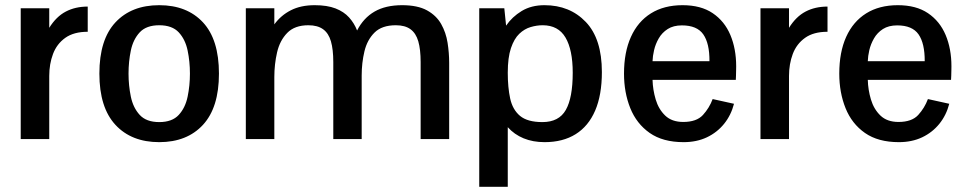

<svg xmlns="http://www.w3.org/2000/svg" viewBox="-20 -531 3686 733"><path d="M59.1 0V-499.5H168V-424.8Q194.8 -467.8 231.2 -486.8Q267.6 -505.9 314.9 -505.9V-409.7Q261.7 -409.7 229.2 -386.5Q196.8 -363.3 182.4 -325Q168 -286.6 168 -241.2V0Z M587.9 11.7Q481.9 11.7 420.7 -54.4Q359.4 -120.6 359.4 -250Q359.4 -379.9 420.7 -445.6Q481.9 -511.2 587.9 -511.2Q693.8 -511.2 754.9 -445.6Q815.9 -379.9 815.9 -250Q815.9 -120.6 754.9 -54.4Q693.8 11.7 587.9 11.7ZM587.9 -64.9Q637.2 -64.9 662.4 -92.3Q687.5 -119.6 696.3 -162.1Q705.1 -204.6 705.1 -250Q705.1 -295.9 696.3 -338.1Q687.5 -380.4 662.4 -407.5Q637.2 -434.6 587.9 -434.6Q538.6 -434.6 513.4 -407.5Q488.3 -380.4 479.5 -338.1Q470.7 -295.9 470.7 -250Q470.7 -204.6 479.5 -162.1Q488.3 -119.6 513.4 -92.3Q538.6 -64.9 587.9 -64.9Z M918.5 0V-499.5H1027.3V-438Q1052.7 -472.7 1090.6 -491.9Q1128.4 -511.2 1181.6 -511.2Q1229 -511.2 1261 -498.8Q1293 -486.3 1312.7 -464.4Q1332.5 -442.4 1343.3 -414.6Q1367.7 -462.4 1409.9 -486.8Q1452.1 -511.2 1515.1 -511.2Q1574.2 -511.2 1610.1 -491.5Q1646 -471.7 1664.3 -439.2Q1682.6 -406.7 1688.7 -367.9Q1694.8 -329.1 1694.8 -291.5V0H1585.9V-293.9Q1585.9 -342.3 1576.9 -373.3Q1567.9 -404.3 1547.1 -419.4Q1526.4 -434.6 1491.2 -434.6Q1438 -434.6 1409.9 -406.7Q1381.8 -378.9 1371.3 -335Q1360.8 -291 1360.8 -242.7V0H1252.4V-293.9Q1252.4 -342.3 1243.4 -373.3Q1234.4 -404.3 1213.4 -419.4Q1192.4 -434.6 1157.2 -434.6Q1105 -434.6 1076.7 -405.5Q1048.3 -376.5 1037.8 -331.1Q1027.3 -285.6 1027.3 -236.8V0Z M1809.6 182.1V-499.5H1905.3L1912.1 -433.1Q1935.1 -466.8 1971.7 -489Q2008.3 -511.2 2058.6 -511.2Q2155.3 -511.2 2216.6 -447Q2277.8 -382.8 2277.8 -255.9Q2277.8 -168.5 2252.2 -108.9Q2226.6 -49.3 2177.7 -18.8Q2128.9 11.7 2059.1 11.7Q2014.6 11.7 1979 -2.9Q1943.4 -17.6 1918.5 -45.4V182.1ZM2050.8 -64.9Q2113.8 -64.9 2140.1 -111.3Q2166.5 -157.7 2166.5 -253.4Q2166.5 -340.8 2138.9 -387.7Q2111.3 -434.6 2051.8 -434.6Q2029.3 -434.6 2005.9 -427.7Q1982.4 -420.9 1962.6 -402.1Q1942.9 -383.3 1930.7 -347.4Q1918.5 -311.5 1918.5 -253.4Q1918.5 -197.3 1927.7 -154.8Q1937 -112.3 1965.3 -88.6Q1993.7 -64.9 2050.8 -64.9Z M2589.8 11.7Q2510.7 11.7 2460.4 -23.4Q2410.2 -58.6 2386.2 -118.2Q2362.3 -177.7 2362.3 -250Q2362.3 -331.5 2388.7 -390.1Q2415 -448.7 2465.1 -480Q2515.1 -511.2 2585.9 -511.2Q2655.8 -511.2 2700.9 -480.7Q2746.1 -450.2 2768.3 -397.5Q2790.5 -344.7 2790.5 -277.8Q2790.5 -275.9 2790.3 -264.6Q2790 -253.4 2789.8 -241.9Q2789.6 -230.5 2789.1 -226.1H2471.2Q2472.2 -188.5 2483.2 -151.4Q2494.1 -114.3 2519.5 -89.8Q2544.9 -65.4 2588.4 -65.4Q2639.2 -65.4 2663.6 -92Q2688 -118.7 2700.7 -152.8L2782.2 -134.8Q2771 -91.3 2744.4 -58.3Q2717.8 -25.4 2678.7 -6.8Q2639.6 11.7 2589.8 11.7ZM2471.2 -297.4H2688.5Q2689 -365.2 2665 -399.7Q2641.1 -434.1 2583.5 -434.1Q2550.8 -434.1 2529.1 -420.2Q2507.3 -406.2 2494.9 -384.5Q2482.4 -362.8 2477.1 -339.6Q2471.7 -316.4 2471.2 -297.4Z M2883.3 0V-499.5H2992.2V-424.8Q3019 -467.8 3055.4 -486.8Q3091.8 -505.9 3139.2 -505.9V-409.7Q3085.9 -409.7 3053.5 -386.5Q3021 -363.3 3006.6 -325Q2992.2 -286.6 2992.2 -241.2V0Z M3411.6 11.7Q3332.5 11.7 3282.2 -23.4Q3231.9 -58.6 3208 -118.2Q3184.1 -177.7 3184.1 -250Q3184.1 -331.5 3210.4 -390.1Q3236.8 -448.7 3286.9 -480Q3336.9 -511.2 3407.7 -511.2Q3477.5 -511.2 3522.7 -480.7Q3567.9 -450.2 3590.1 -397.5Q3612.3 -344.7 3612.3 -277.8Q3612.3 -275.9 3612.1 -264.6Q3611.8 -253.4 3611.6 -241.9Q3611.3 -230.5 3610.8 -226.1H3293Q3293.9 -188.5 3304.9 -151.4Q3315.9 -114.3 3341.3 -89.8Q3366.7 -65.4 3410.2 -65.4Q3460.9 -65.4 3485.4 -92Q3509.8 -118.7 3522.5 -152.8L3604 -134.8Q3592.8 -91.3 3566.2 -58.3Q3539.6 -25.4 3500.5 -6.8Q3461.4 11.7 3411.6 11.7ZM3293 -297.4H3510.3Q3510.7 -365.2 3486.8 -399.7Q3462.9 -434.1 3405.3 -434.1Q3372.6 -434.1 3350.8 -420.2Q3329.1 -406.2 3316.7 -384.5Q3304.2 -362.8 3298.8 -339.6Q3293.5 -316.4 3293 -297.4Z"/></svg>

Font: Pontano Sans
Style: Bold
Weight: 700
Designer: Vernon Adams
Foundry: Vernon Adams
Version: Version 2.001